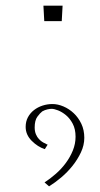

<svg xmlns="http://www.w3.org/2000/svg" viewBox="-20 -509 355 681"><path d="M134 -489H202L199 -434H137ZM138 138Q158 125 178 107.5Q198 90 213.5 69Q229 48 238.5 24.5Q248 1 248 -24Q248 -51 238 -70Q228 -89 214 -100.5Q200 -112 186 -117.5Q172 -123 163 -123Q157 -123 148 -121Q139 -119 130 -114Q122 -108 112.5 -95Q103 -82 103 -57Q103 -43 107.5 -32.5Q112 -22 118 -16Q128 -5 141 0Q145 3 149 4L139 20Q114 12 92.5 -9.5Q71 -31 71 -59Q71 -78 79 -93Q87 -108 100.5 -118.5Q114 -129 131 -134.5Q148 -140 166 -140Q185 -140 205 -131.5Q225 -123 241.5 -107.5Q258 -92 268.5 -70Q279 -48 279 -20Q279 6 267 31.5Q255 57 237 79.5Q219 102 197 120.5Q175 139 154 152Z"/></svg>

Font: UN Bangla Thin
Style: Regular
Weight: 100
Designer: Desinged by Rajon, Unicode developed by Rashed (IMGN)
Version: Version 2.000;March 19, 2023;FontCreator 14.0.0.2901 64-bit